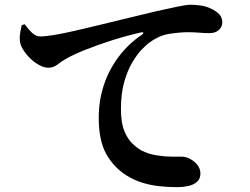

<svg xmlns="http://www.w3.org/2000/svg" viewBox="-20 -755 1040 798"><path d="M82.5 -654.3 70.2 -650.3Q67.9 -638.5 64.5 -622.1Q61.1 -605.7 62.2 -587.9Q63.5 -569.6 75.5 -549.8Q87.4 -530.1 105.3 -512.6Q123.3 -495 143.4 -484.3Q163.5 -473.5 180.6 -473.5Q201.9 -473.5 218.6 -486.5Q235.2 -499.5 250.7 -508.4Q281 -526.5 332.7 -547.3Q384.5 -568.1 446.4 -587.7Q508.2 -607.3 566.6 -620.3Q574.9 -622.3 575.7 -618.9Q576.4 -615.5 570 -610.8Q513.2 -572.6 473 -518.9Q432.8 -465.3 411.6 -401.3Q390.4 -337.3 390.4 -265.8Q390.4 -170.9 421.4 -115.4Q452.4 -59.9 503.9 -27Q535.3 -7.1 569.8 3.8Q604.3 14.7 641.6 18.8Q679 22.9 717.1 22.9Q740.1 22.9 762 18.2Q783.9 13.5 798.4 1.1Q813 -11.3 813 -34.4Q813 -53.1 800.8 -68.8Q788.7 -84.4 771 -94.1Q753.3 -103.8 736 -103.8Q722 -103.8 693.1 -103.9Q664.1 -104.1 630.7 -109.4Q597.4 -114.7 568.9 -129.1Q551.6 -138.7 531.5 -157.1Q511.4 -175.4 497.1 -209.7Q482.7 -244 482.7 -302.1Q482.7 -366 496.1 -413.6Q509.4 -461.1 529.3 -494.7Q549.2 -528.3 569.1 -549.1Q589.1 -570 602.7 -579.2Q642.6 -608.3 685.6 -614.7Q728.7 -621.1 762.8 -621.1Q784.3 -621.1 807.8 -619.2Q831.4 -617.3 850.9 -617.3Q875.6 -617.3 889.8 -630.5Q903.9 -643.7 903.9 -662.4Q903.9 -682.5 890.7 -696.2Q877.4 -709.8 857.3 -719Q838.1 -728.4 816.3 -731.8Q794.5 -735.3 771.9 -735.3Q756.3 -735.3 719.3 -727.8Q682.3 -720.3 632.7 -709Q583.1 -697.7 529.7 -684.4Q463.9 -668.5 404.4 -653.9Q345 -639.4 295.5 -628Q245.9 -616.6 208.2 -610.1Q170.5 -603.6 148.1 -603.6Q128.5 -603.6 112.2 -619.5Q95.9 -635.3 82.5 -654.3Z"/></svg>

Font: Noto Serif SC
Style: Regular
Weight: 200
Designer: Ryoko NISHIZUKA 西塚涼子 (kana & ideographs); Frank Grießhammer (Latin, Greek & Cyrillic); Wenlong ZHANG 张文龙 (bopomofo); San
Foundry: Adobe
Version: Version 2.001;hotconv 1.1.0;makeotfexe 2.6.0